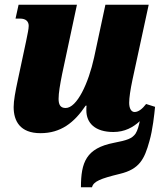

<svg xmlns="http://www.w3.org/2000/svg" viewBox="-20 -556 694 816"><path d="M152 10C238 10 295 -34 344 -107H348C347 -102 347 -97 347 -87C347 -33 384 5 462 5C510 5 546 -15 574 -41C570 -22 565 -2 556 12C541 33 521 40 464 51C346 74 324 134 324 240H371C377 215 407 203 489 183C573 163 594 120 615 44C629 -4 636 -71 639 -102L601 -114C585 -93 568 -80 552 -80C538 -80 529 -95 529 -119C529 -141 534 -174 543 -217L612 -536H428L380 -312C356 -202 307 -97 259 -97C236 -97 229 -112 229 -136C229 -161 235 -196 244 -241L307 -536H59L46 -477H65C91 -477 102 -464 102 -446C102 -433 97 -411 91 -381L56 -217C45 -166 38 -128 38 -101C38 -42 65 10 152 10Z"/></svg>

Font: Noto Serif SemiCondensed Black
Style: Italic
Weight: 900
Width: 4
Italic angle: -12°
Designer: Monotype Design Team
Foundry: Monotype Imaging Inc.
Version: Version 2.014